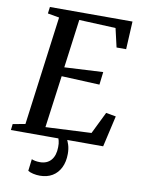

<svg xmlns="http://www.w3.org/2000/svg" viewBox="-108 -813 828 1115"><g transform="rotate(10 306.0 -255.5)"><path d="M-5 0 -1 -36 72 -49 157 -692 89 -704 94 -743H581L572.5 -578.5H516L490.5 -689L275 -698.5L237 -412.5L464.5 -424.5L455.5 -349L231 -359L189.5 -51.5L459 -64.5L522.5 -194L581 -183.5L539 0ZM295.5 -14.5 320 -12.5Q329.5 2 337 25.8Q344.5 49.5 344.5 79Q344.5 126 327.5 160.5Q310.5 195 279.5 213.5Q248.5 232 206 232Q186 232 166.2 227.5Q146.5 223 135.5 215.5L144 145.5Q150.5 149 164 151.8Q177.5 154.5 192.5 154.5Q235 154.5 258.5 127.2Q282 100 282.5 50.5Q283 28 279 13.2Q275 -1.5 271 -12.5Z"/></g></svg>

Font: Merriweather 48pt Medium
Style: Italic
Weight: 500
Italic angle: -7.8°
Version: Version 2.101